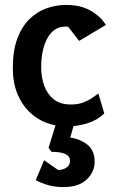

<svg xmlns="http://www.w3.org/2000/svg" viewBox="-20 -509 467 779"><path d="M249 4Q208 4 169 -10.5Q130 -25 99.5 -54.5Q69 -84 50.5 -128.5Q32 -173 32 -233Q32 -304 50.5 -353Q69 -402 100 -432Q131 -462 169.5 -475.5Q208 -489 248 -489Q289 -489 317.5 -479Q346 -469 365.5 -454.5Q385 -440 395.5 -427Q406 -414 410 -408L301 -343L256 -401H243Q221 -401 203 -389Q185 -377 172.5 -354.5Q160 -332 153.5 -302Q147 -272 147 -237Q147 -197 159 -162.5Q171 -128 197.5 -106.5Q224 -85 268 -85Q296 -85 317 -93Q338 -101 353.5 -111.5Q369 -122 379 -130L403 -49Q376 -22 335.5 -9Q295 4 249 4ZM238 250Q202 250 175 242Q148 234 125 222L159 141L216 181Q221 181 232.5 178.5Q244 176 254 167.5Q264 159 264 143Q264 107 189 107L177 91L205 0H279L265 49Q309 56 336.5 79.5Q364 103 364 147Q364 189 331.5 219.5Q299 250 238 250Z"/></svg>

Font: Kreon SemiBold
Style: Regular
Weight: 600
Designer: Julia Petretta
Foundry: Julia Petretta and Eli Heuer
Version: Version 2.002